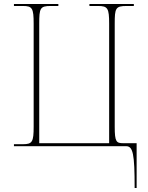

<svg xmlns="http://www.w3.org/2000/svg" viewBox="-20 -734 745 964"><path d="M656 210H666V-15H600C564 -15 556 -21 556 -98V-615C556 -693 560 -704 616 -704H652V-714H429V-704H472C521 -704 528 -693 528 -615V-15H177V-615C177 -693 181 -704 235 -704H273V-714H50V-704H95C142 -704 149 -693 149 -615V-98C149 -21 142 -10 95 -10H50V0H613C648 0 656 39 656 210Z"/></svg>

Font: Noto Serif Display Thin
Style: Regular
Weight: 100
Designer: Monotype Design Team
Foundry: Monotype Imaging Inc.
Version: Version 2.009